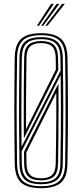

<svg xmlns="http://www.w3.org/2000/svg" viewBox="-20 -980 431 1006"><path d="M195.5 6Q146.8 6 116.5 -7Q86.2 -20 72.1 -48.1Q58 -76.2 57.2 -122Q56.2 -202.2 55.6 -270.5Q55 -338.8 55 -402.6Q55 -466.5 55.6 -533.2Q56.2 -600 57.2 -677.5Q58 -723.5 72.2 -751.8Q86.5 -780 116.6 -793Q146.8 -806 195.5 -806Q243 -806 273.1 -793.2Q303.2 -780.5 318 -752.4Q332.8 -724.2 333.5 -677.5Q334.8 -608.5 335.4 -542.8Q336 -477 336 -410.4Q336 -343.8 335.5 -272.6Q335 -201.5 333.5 -122Q332.8 -74.8 317.8 -46.6Q302.8 -18.5 272.4 -6.2Q242 6 195.5 6ZM195.5 -45.8Q233.5 -45.8 252.4 -63Q271.2 -80.2 272 -123.8Q273 -184.5 273.8 -247Q274.5 -309.5 275 -371.9Q275.5 -434.2 275 -494L118 -181.2Q118 -174.8 118.1 -167.9Q118.2 -161 118.4 -153.8Q118.5 -146.5 118.6 -138.9Q118.8 -131.2 118.8 -123.2Q119.5 -81.8 137.5 -63.8Q155.5 -45.8 195.5 -45.8ZM195.5 -35.2Q149.5 -35.2 128.5 -55.1Q107.5 -75 106.5 -122.2Q106.5 -130.8 106.4 -140.9Q106.2 -151 106.1 -162.2Q106 -173.5 105.8 -184.5L286.2 -542.5Q286.8 -485.5 286.8 -419.4Q286.8 -353.2 286.2 -278.9Q285.8 -204.5 284.2 -122.8Q283.2 -73 261.1 -54.1Q239 -35.2 195.5 -35.2ZM195.5 -25Q245.2 -25 270.4 -46.2Q295.5 -67.5 296.5 -122.5Q298 -206.2 298.6 -282.2Q299.2 -358.2 299.1 -432.9Q299 -507.5 297.8 -586.8L93.2 -187Q93.2 -179.2 93.4 -170.9Q93.5 -162.5 93.8 -154.4Q94 -146.2 94.1 -138.1Q94.2 -130 94.2 -122.2Q95.2 -70.2 118.8 -47.6Q142.2 -25 195.5 -25ZM195.5 -4.2Q237.8 -4.2 265.2 -15.6Q292.8 -27 306.6 -52.8Q320.5 -78.5 321.2 -122Q322.5 -196.2 323 -263.6Q323.5 -331 323.6 -396.5Q323.8 -462 323.1 -531Q322.5 -600 321.2 -677.2Q320.5 -720.8 307 -746.6Q293.5 -772.5 266 -784.1Q238.5 -795.8 195.5 -795.8Q151.2 -795.8 123.8 -783.8Q96.2 -771.8 83.2 -745.8Q70.2 -719.8 69.5 -677.2Q68.5 -611.8 67.9 -550.1Q67.2 -488.5 67.1 -424Q67 -359.5 67.6 -285.8Q68.2 -212 69.5 -122Q70.5 -57 101 -30.6Q131.5 -4.2 195.5 -4.2ZM195.5 -14.8Q135.8 -14.8 109.2 -39.6Q82.8 -64.5 82 -122Q81 -202.2 80.4 -270.5Q79.8 -338.8 79.8 -402.6Q79.8 -466.5 80.4 -533.2Q81 -600 82 -677.2Q82.8 -735.2 109.2 -760.2Q135.8 -785.2 195.5 -785.2Q253.2 -785.2 280.5 -760.9Q307.8 -736.5 308.8 -677Q310 -610 310.8 -544.4Q311.5 -478.8 311.5 -411.6Q311.5 -344.5 310.9 -272.9Q310.2 -201.2 308.8 -122.2Q308 -62.2 279.9 -38.5Q251.8 -14.8 195.5 -14.8ZM93 -211 297.5 -609.8Q297.5 -620.5 297.2 -633Q297 -645.5 296.9 -657Q296.8 -668.5 296.5 -677Q295.5 -731 271.1 -753Q246.8 -775 195.5 -775Q142.2 -775 118.8 -752.4Q95.2 -729.8 94.2 -677Q93 -589 92.4 -514Q91.8 -439 91.9 -366Q92 -293 93 -211ZM105 -254.8Q104.5 -321 104.4 -391.8Q104.2 -462.5 104.9 -534.6Q105.5 -606.8 106.5 -677Q107.2 -726.2 129.5 -745.5Q151.8 -764.8 195.5 -764.8Q240.5 -764.8 261.9 -745Q283.2 -725.2 284.2 -676.8Q284.8 -660.5 284.9 -644.5Q285 -628.5 285.2 -613ZM116.5 -302.5 272.8 -615.5Q272.5 -630 272.4 -648.6Q272.2 -667.2 272 -675.5Q271.2 -719.2 252.6 -736.8Q234 -754.2 195.5 -754.2Q157.2 -754.2 138.4 -737Q119.5 -719.8 118.8 -676Q117.2 -578.5 116.6 -485.9Q116 -393.2 116.5 -302.5ZM173.2 -845 247.8 -959.8H262.2L184.5 -845ZM217.5 -845 305.2 -959.8H319.8L228.8 -845ZM195.5 -845 276.5 -959.8H291L206.5 -845Z"/></svg>

Font: Big Shoulders Inline Text Thin Light
Style: Regular
Weight: 300
Version: Version 2.002